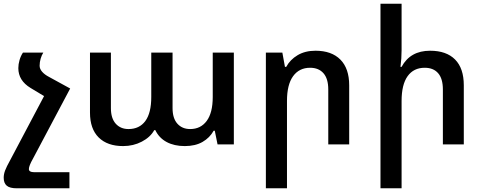

<svg xmlns="http://www.w3.org/2000/svg" viewBox="-42 -780 2608 1037"><path d="M142 150H333V237H49Q11 237 -5.5 223Q-22 209 -22 180Q-22 161 -14.5 141Q-7 121 13 85L196 -261L123 -305Q57 -345 57 -412Q57 -433 63.5 -455.5Q70 -478 82 -496H192Q183 -482 177.5 -463Q172 -444 172 -425Q172 -408 185.5 -392.5Q199 -377 222 -365L337 -302L136 77Q114 116 114 133Q114 150 142 150Z M444 -172V-496H557V-196Q557 -141 583 -112Q609 -83 652 -83Q711 -83 743 -126.5Q775 -170 775 -256V-496H890V-196Q890 -141 916 -112Q942 -83 985 -83Q1042 -83 1074.5 -127Q1107 -171 1107 -256V-496H1221V0H1133L1118 -74H1112Q1091 -36 1052 -13.5Q1013 9 956 9Q899 9 858 -13Q817 -35 797 -77H791Q770 -39 724 -15Q678 9 623 9Q538 9 491 -37.5Q444 -84 444 -172Z M1394 -496H1483L1497 -419H1504Q1525 -458 1565.5 -482Q1606 -506 1662 -506Q1749 -506 1796.5 -458Q1844 -410 1844 -319V0H1731V-297Q1731 -355 1705 -384.5Q1679 -414 1633 -414Q1574 -414 1541 -368.5Q1508 -323 1508 -235V237H1394Z M2127 -509Q2127 -464 2121 -419H2127Q2174 -506 2281 -506Q2369 -506 2416 -458.5Q2463 -411 2463 -319V0H2350V-297Q2350 -355 2324.5 -384.5Q2299 -414 2252 -414Q2192 -414 2159.5 -368.5Q2127 -323 2127 -235V237H2013V-760H2127Z"/></svg>

Font: Noto Sans Armenian Medium
Style: Regular
Weight: 500
Designer: Monotype Design team
Foundry: Monotype Imaging Inc.
Version: Version 1.000